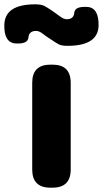

<svg xmlns="http://www.w3.org/2000/svg" viewBox="-77 -868 476 888"><path d="M156 0Q72 0 72 -84V-485Q72 -569 156 -569H166Q250 -569 250 -485V-84Q250 0 166 0ZM235 -656Q207 -656 193.5 -663.5Q180 -671 158 -686Q136 -700 120 -712.5Q104 -725 90 -725Q57 -725 54.5 -694.5Q52 -664 -4 -667Q-59 -670 -57 -753Q-55 -848 86 -848Q113 -848 127 -841Q141 -834 163 -819Q185 -804 201.5 -791.5Q218 -779 232 -779Q264 -779 266.5 -809Q269 -839 325 -836Q380 -834 379 -750Q377 -656 235 -656Z"/></svg>

Font: Resource Han Rounded KR Heavy
Style: Regular
Weight: 900
Designer: Cyano Hao (round all glyphs); Ryoko NISHIZUKA 西塚涼子 (kana, bopomofo & ideographs); Paul D. Hunt (Latin, Greek & Cyrillic)
Foundry: Cyano Hao
Version: 0.990